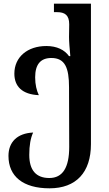

<svg xmlns="http://www.w3.org/2000/svg" viewBox="-20 -780 594 1043"><path d="M249 243C394 243 474 156 474 3V-760H273V-714H290C332 -714 356 -698 356 -648L355 -579C355 -554 358 -519 362 -475H355C331 -509 289 -530 232 -530C129 -530 58 -470 58 -380C58 -311 100 -267 191 -263C179 -288 171 -320 171 -360C171 -431 201 -465 259 -465C333 -465 355 -412 355 -306L356 18C356 131 320 187 248 187C176 187 139 145 139 61C139 10 146 -30 160 -60C72 -56 26 -7 26 67C26 178 105 243 249 243Z"/></svg>

Font: Noto Serif Georgian SemiCondensed Semi
Style: Regular
Weight: 600
Width: 4
Designer: Monotype Design Team
Foundry: Monotype Imaging Inc.
Version: Version 1.901